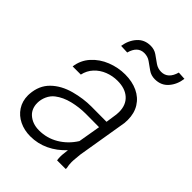

<svg xmlns="http://www.w3.org/2000/svg" viewBox="-214 -835 949 949"><g transform="rotate(45 260.0 -361.0)"><path d="M509.8 -730Q503.9 -685.5 477.5 -655.3Q451.2 -625 407.7 -625Q381.3 -625 361.3 -639.2L322.3 -667Q304.2 -680.2 279.3 -680.2Q233.4 -679.7 217.8 -622.1L173.3 -624Q180.2 -668.5 206.8 -698.2Q233.4 -728 276.4 -728Q302.2 -728 321.8 -714.4L361.8 -686Q380.9 -672.9 403.8 -672.9Q451.7 -672.9 468.3 -732.4ZM349.6 0Q347.7 -11.2 347.7 -24.9Q347.7 -33.2 348.1 -37.1L352.1 -73.7Q315.4 -33.7 269.5 -12Q223.6 9.8 171.9 9.8Q129.9 9.8 95.5 -6.8Q61 -23.4 40.8 -54.2Q20.5 -85 20.5 -126L21 -136.2Q25.4 -198.2 64.7 -236.8Q104 -275.4 167 -292.5Q225.6 -308.1 280.3 -308.1L387.7 -307.6L396.5 -367.7Q397.5 -380.4 397.5 -385.7Q397.5 -434.6 366.9 -462.2Q336.4 -489.7 283.2 -489.7Q248.5 -489.7 216.8 -477.3Q185.1 -464.8 162.6 -440.7Q140.1 -416.5 132.8 -382.8H75.7Q82 -431.2 114 -466.6Q146 -502 192.4 -520.3Q238.8 -538.6 287.6 -538.6Q336.9 -538.6 375 -520.8Q413.1 -502.9 434.3 -469Q455.6 -435.1 455.6 -388.2Q455.6 -373.5 454.6 -366.2L410.6 -101.1L406.7 -58.6Q406.2 -54.2 406.2 -44.9Q406.2 -25.4 410.6 -6.3L409.7 0ZM360.4 -145.5 380.4 -262.7 287.1 -263.2Q241.2 -263.2 196.3 -252.2Q151.4 -241.2 119.6 -216.8Q100.6 -202.1 90.1 -179Q79.6 -155.8 79.6 -131.3Q79.6 -112.8 85.9 -96.7Q92.3 -80.6 104.5 -69.3Q134.8 -41.5 181.6 -41.5Q236.8 -41.5 283.4 -69.3Q330.1 -97.2 360.4 -145.5Z"/></g></svg>

Font: Mardoto Light
Style: Italic
Weight: 300
Italic angle: -12°
Designer: Christian Robertson, Vahan Hovhannisyan
Foundry: Google
Version: Version 1.000